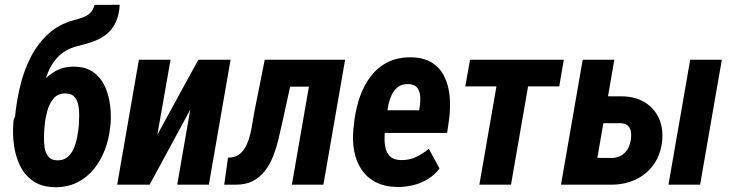

<svg xmlns="http://www.w3.org/2000/svg" viewBox="-20 -781 3100 812"><path d="M379.4 -760.3 486.3 -760.7Q483.9 -719.2 470.7 -689.7Q457.5 -660.2 435.3 -640.4Q413.1 -620.6 381.8 -608.4Q350.6 -596.2 312 -586.9Q262.7 -575.7 231.9 -546.9Q201.2 -518.1 184.6 -478.5Q168 -439 160.2 -394.3Q152.3 -349.6 148.4 -306.6L146 -284.7L42.5 -268.6L43.9 -290Q49.8 -351.1 64.9 -415.3Q80.1 -479.5 108.6 -536.6Q137.2 -593.8 182.6 -636.2Q228 -678.7 294.4 -696.3Q313.5 -701.2 331.3 -707.8Q349.1 -714.4 362.1 -726.8Q375 -739.3 379.4 -760.3ZM296.4 -499Q345.7 -498 376.7 -474.6Q407.7 -451.2 424.1 -414.8Q440.4 -378.4 445.6 -335.9Q450.7 -293.5 447.3 -252.9L445.8 -242.2Q440.9 -193.8 423.6 -147.9Q406.2 -102.1 377 -65.9Q347.7 -29.8 305.7 -9Q263.7 11.7 209.5 10.7Q154.8 9.3 119.1 -15.9Q83.5 -41 64.2 -81.3Q44.9 -121.6 38.8 -168.9Q32.7 -216.3 36.6 -262.2L37.6 -272.5Q40 -284.2 49.1 -294.4Q58.1 -304.7 68.4 -314.5Q78.6 -324.2 84.5 -334Q109.9 -372.6 138.9 -411.6Q168 -450.7 206.5 -475.6Q245.1 -500.5 296.4 -499ZM259.8 -385.7Q225.1 -387.2 206.3 -364Q187.5 -340.8 179.2 -309.1Q170.9 -277.3 168.9 -251.5L168 -241.2Q166.5 -224.6 166 -201.4Q165.5 -178.2 168.9 -156Q172.4 -133.8 184.6 -118.7Q196.8 -103.5 221.2 -103Q247.6 -102.1 264.6 -116Q281.7 -129.9 291.5 -152.1Q301.3 -174.3 305.9 -198.7Q310.5 -223.1 312.5 -243.2L313.5 -252.9Q314.5 -269.5 314.9 -291.5Q315.4 -313.5 311.5 -334.7Q307.6 -356 295.7 -370.4Q283.7 -384.8 259.8 -385.7Z M645.5 -211.4 818.8 -528.3H955.1L863.3 0H729.5L784.7 -317.4L612.8 0H475.6L567.4 -528.3H701.2Z M1340.8 -528.3 1320.8 -414.6H1112.8L1132.3 -528.3ZM1439.5 -528.3 1347.7 0H1214.4L1306.2 -528.3ZM1099.6 -528.3H1231.9L1173.3 -260.3Q1166 -226.6 1157.2 -190.4Q1148.4 -154.3 1135 -119.9Q1121.6 -85.4 1100.3 -58.1Q1079.1 -30.8 1048.8 -15.1Q1018.6 0.5 975.6 0H928.2L944.3 -114.3L958.5 -115.2Q981.4 -118.2 997.3 -132.6Q1013.2 -147 1022.9 -168.5Q1032.7 -189.9 1038.6 -214.6Q1044.4 -239.3 1047.9 -262.7Q1051.3 -286.1 1054.7 -303.2Z M1659.2 9.8Q1606.4 8.8 1568.8 -10.7Q1531.2 -30.3 1508.8 -64.2Q1486.3 -98.1 1478 -141.4Q1469.7 -184.6 1474.6 -233.9L1479.5 -277.3Q1486.3 -328.1 1503.4 -375.5Q1520.5 -422.9 1549.6 -460.2Q1578.6 -497.6 1621.1 -518.6Q1663.6 -539.6 1720.7 -538.6Q1775.4 -537.1 1809.3 -514.4Q1843.3 -491.7 1860.6 -454.6Q1877.9 -417.5 1881.8 -372.3Q1885.7 -327.1 1879.9 -281.2L1871.1 -218.8H1526.9L1543.9 -314.9L1752.4 -314.5L1754.9 -328.1Q1758.3 -348.6 1757.3 -370.8Q1756.3 -393.1 1745.6 -408.4Q1734.9 -423.8 1708.5 -425.3Q1679.7 -426.8 1661.9 -412.4Q1644 -397.9 1634.3 -374.5Q1624.5 -351.1 1620.4 -325.4Q1616.2 -299.8 1613.8 -277.3L1608.4 -233.4Q1606 -211.4 1606.4 -189.2Q1606.9 -167 1612.5 -147.9Q1618.2 -128.9 1633.1 -116.7Q1647.9 -104.5 1675.8 -104Q1710 -103 1739 -116.7Q1768.1 -130.4 1793.5 -151.9L1838.9 -68.4Q1818.4 -41 1789.1 -23.2Q1759.8 -5.4 1725.8 2.4Q1691.9 10.3 1659.2 9.8Z M2232.9 -528.3 2141.1 0H2007.3L2099.1 -528.3ZM2364.3 -528.3 2345.2 -415.5H1947.8L1967.8 -528.3Z M2502.4 -374 2613.8 -373.5Q2668 -372.1 2706.5 -348.6Q2745.1 -325.2 2764.9 -284.4Q2784.7 -243.7 2780.8 -189.9Q2777.3 -145.5 2759.5 -110.1Q2741.7 -74.7 2712.6 -50Q2683.6 -25.4 2645.5 -12.5Q2607.4 0.5 2564.5 0H2352.5L2444.3 -528.3H2578.1L2506.3 -113.3L2569.8 -112.8Q2592.3 -113.8 2608.6 -124Q2625 -134.3 2634.8 -151.1Q2644.5 -168 2647.9 -189.9Q2650.4 -206.1 2648.7 -221.4Q2647 -236.8 2637.5 -247.3Q2627.9 -257.8 2608.9 -259.8L2481.9 -260.3ZM3032.7 -528.3 2940.9 0H2807.1L2898.9 -528.3Z"/></svg>

Font: Roboto Condensed
Style: Bold Italic
Weight: 700
Italic angle: -12°
Designer: Christian Robertson
Foundry: Google
Version: Version 3.0